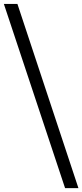

<svg xmlns="http://www.w3.org/2000/svg" viewBox="-73 -840 421 982"><path d="M16.1 -819.8 328.1 122.1H259.8L-53.2 -819.8Z"/></svg>

Font: Argentum Sans Light
Style: Regular
Weight: 300
Designer: Julieta Ulanovsky (Modified by Cristiano Sobral)
Foundry: Julieta Ulanovsky
Version: Version 1.000; ttfautohint (v1.5.65-e2d9)